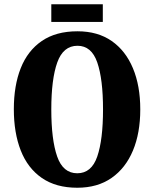

<svg xmlns="http://www.w3.org/2000/svg" viewBox="-20 -872 724 902"><path d="M343 10Q243 10 176.5 -36Q110 -82 77.5 -165Q45 -248 45 -359Q45 -470 77.5 -552Q110 -634 176.5 -679.5Q243 -725 344 -725Q439 -725 504.5 -679.5Q570 -634 604.5 -551.5Q639 -469 639 -358Q639 -247 604.5 -164.5Q570 -82 504 -36Q438 10 343 10ZM343 -58Q410 -58 437 -137Q464 -216 464 -358Q464 -500 437 -578.5Q410 -657 344 -657Q277 -657 249 -578.5Q221 -500 221 -358Q221 -216 248.5 -137Q276 -58 343 -58ZM221 -769V-852H463V-769Z"/></svg>

Font: Noto Serif Tamil ExtraCondensed Black
Style: Italic
Weight: 900
Width: 2
Italic angle: -12°
Designer: Indian Type Foundry, Tom Grace, and the Monotype Design Team
Foundry: Monotype Imaging Inc.
Version: Version 2.003; ttfautohint (v1.8.4.7-5d5b)